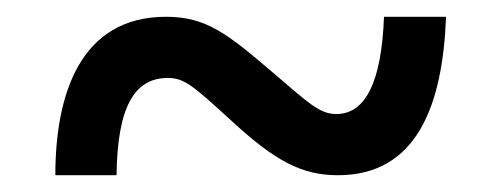

<svg xmlns="http://www.w3.org/2000/svg" viewBox="-20 -471 599 229"><path d="M46 -262H119C120 -343 140 -378 180 -378C200 -378 210 -369 256 -327C308 -279 340 -262 383 -262C477 -262 508 -345 512 -451H438C435 -373 416 -335 381 -335C361 -335 347 -349 306 -384C251 -431 226 -451 178 -451C76 -451 46 -359 46 -262Z"/></svg>

Font: Noto Serif NP Hmong
Style: Bold
Weight: 700
Designer: Dalton Maag Ltd
Foundry: Dalton Maag Ltd
Version: Version 1.001